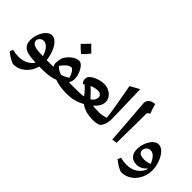

<svg xmlns="http://www.w3.org/2000/svg" viewBox="12 -1633 2737 2737"><g transform="rotate(45 1380.0 -265.0)"><path d="M512.2 9.8Q483.4 116.7 405.5 183.3Q327.6 250 230 250Q206.5 250 154.1 219.7Q101.6 189.5 60.1 153.8L79.1 105Q142.1 121.1 208 121.1Q280.8 121.1 341.6 90.8Q402.3 60.5 436 7.8Q311.5 2.4 258.3 -15.4Q205.1 -33.2 179.4 -71Q153.8 -108.9 153.8 -167Q153.8 -234.4 179.4 -297.4Q205.1 -360.4 244.6 -397.7Q284.2 -435.1 325.2 -435.1Q371.1 -435.1 412.4 -396Q453.6 -356.9 483.4 -284.9Q513.2 -212.9 521 -129.9H584Q594.2 -129.9 594.2 -120.1V0Q594.2 9.8 584 9.8ZM443.8 -130.9Q420.4 -209.5 382.3 -252.2Q344.2 -294.9 298.8 -294.9Q265.1 -294.9 240.5 -271.5Q215.8 -248 215.8 -217.8Q215.8 -152.8 332 -137.2Q351.6 -133.3 443.8 -130.9Z M575.2 -129.9 629.4 -129.4 657.2 -129.9Q640.1 -157.2 640.1 -185.1Q640.1 -208.5 646.5 -250.5Q652.8 -292.5 661.1 -308.1Q695.8 -369.1 750.5 -410.2Q805.2 -451.2 858.4 -451.2Q890.1 -451.2 921.9 -416.5Q953.6 -381.8 974.4 -325.9Q995.1 -270 995.1 -219.2Q995.1 -174.3 969.2 -130.9L1019 -129.9H1069.3Q1079.1 -129.9 1079.1 -120.1V0Q1079.1 9.8 1069.3 9.8Q917.5 9.8 817.4 -28.8Q731 9.8 575.2 9.8Q564.5 9.8 564.5 -1V-119.1Q564.5 -129.9 575.2 -129.9ZM704.1 -195.8Q745.1 -147.5 814.5 -126Q885.7 -145.5 929.2 -183.1Q916.5 -229.5 890.9 -267.8Q865.2 -306.2 846.2 -306.2Q811.5 -306.2 776.4 -276.9Q741.2 -247.6 704.1 -195.8ZM904.8 -647Q869.1 -594.2 807.6 -536.6Q734.4 -597.2 700.7 -635.7Q771.5 -706.5 805.7 -745.6Q846.2 -699.7 904.8 -647Z M1594.2 9.8Q1431.6 9.8 1339.8 -62Q1270.5 -23.4 1201.9 -6.8Q1133.3 9.8 1060.1 9.8Q1049.3 9.8 1049.3 -1V-119.1Q1049.3 -129.9 1060.1 -129.9Q1112.8 -129.9 1166.7 -131.1Q1220.7 -132.3 1266.1 -140.1L1242.2 -170.4Q1198.7 -226.6 1147.9 -267.1L1127 -252.9Q1095.7 -287.6 1095.7 -328.1Q1095.7 -366.7 1129.6 -396.2Q1163.6 -425.8 1224.6 -448Q1285.6 -470.2 1344.2 -470.2Q1395 -470.2 1440.9 -447.5Q1486.8 -424.8 1513.4 -386.2Q1540 -347.7 1540 -303.2Q1540 -219.2 1448.2 -137.2Q1492.2 -129.9 1594.2 -129.9Q1606 -129.9 1606 -119.1V-1Q1606 9.8 1594.2 9.8ZM1348.1 -339.8Q1285.6 -339.8 1224.1 -311Q1262.7 -278.3 1296.9 -240.7Q1339.4 -192.9 1358.9 -174.8Q1421.9 -220.2 1421.9 -276.9Q1421.9 -304.7 1401.1 -322.3Q1380.4 -339.8 1348.1 -339.8Z M1710 -155.8Q1691.4 -297.9 1666.7 -433.8Q1642.1 -569.8 1618.2 -702.1L1757.8 -779.8Q1761.7 -585.4 1766.8 -435.1Q1772 -284.7 1772 -176.8Q1772 -137.7 1761.2 -101.3Q1750.5 -64.9 1726.1 -26.9Q1714.8 -10.3 1677.7 -0.2Q1640.6 9.8 1585.9 9.8Q1576.2 9.8 1576.2 0V-120.1Q1576.2 -129.9 1585.9 -129.9Q1609.9 -129.9 1643.8 -137Q1677.7 -144 1710 -155.8Z M2065.9 -604V-478L2064.9 -381.8L2059.6 0L1983.9 9.8Q1977.1 -106 1962.9 -277.8L1932.1 -678.2Q1932.1 -708 1948.2 -730.7Q1964.4 -753.4 1994.4 -766.6Q2024.4 -779.8 2058.6 -779.8Q2079.1 -705.6 2106 -634.8Z M2699.7 -85Q2699.7 3.4 2660.6 81.5Q2621.6 159.7 2553.2 204.8Q2484.9 250 2405.8 250Q2382.3 250 2329.8 219.7Q2277.3 189.5 2235.8 153.8L2254.9 105Q2317.9 121.1 2383.8 121.1Q2475.6 121.1 2543.9 75.4Q2612.3 29.8 2637.7 -47.9L2636.7 -52.7V-57.1Q2595.7 -16.1 2558.1 2Q2520.5 20 2481.9 20Q2410.2 20 2369.4 -22.2Q2328.6 -64.5 2328.6 -142.1Q2328.6 -208.5 2352.8 -271Q2377 -333.5 2417 -371.8Q2457 -410.2 2501 -410.2Q2551.3 -410.2 2595.7 -364.7Q2640.1 -319.3 2669.9 -239.3Q2699.7 -159.2 2699.7 -85ZM2504.9 -108.9Q2556.6 -108.9 2616.7 -129.9Q2591.8 -196.3 2556.2 -232.7Q2520.5 -269 2480 -269Q2441.4 -269 2416.5 -242.7Q2391.6 -216.3 2391.6 -181.2Q2391.6 -146 2420.9 -127.4Q2450.2 -108.9 2504.9 -108.9Z"/></g></svg>

Font: Sahl Naskh
Style: Bold
Weight: 700
Designer: Pascal Zoghbi
Version: Version 1.001